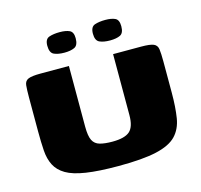

<svg xmlns="http://www.w3.org/2000/svg" viewBox="-92 -708 849 810"><g transform="rotate(-15 332.5 -303.0)"><path d="M626 -239Q626 -175 618.5 -129Q611 -83 583 -54Q555 -25 495 -11.5Q435 2 330 2Q244 2 188.5 -6.5Q133 -15 102.5 -33Q72 -51 58 -78.5Q44 -106 41.5 -143Q39 -180 39 -227V-374Q39 -410 41 -428.5Q43 -447 58.5 -453.5Q74 -460 111 -460H236V-195Q236 -154 245.5 -135Q255 -116 276.5 -110Q298 -104 331 -104Q385 -104 407 -123.5Q429 -143 429 -194V-460H552Q590 -460 605.5 -453.5Q621 -447 623.5 -428.5Q626 -410 626 -374ZM432 -519Q404 -519 386.5 -527Q369 -535 369 -565Q369 -595 388 -601.5Q407 -608 434 -608Q461 -608 477 -600.5Q493 -593 493 -565Q493 -535 476.5 -527Q460 -519 432 -519ZM233 -519Q205 -519 187.5 -527Q170 -535 170 -566Q170 -595 189 -601.5Q208 -608 235 -608Q262 -608 278 -600.5Q294 -593 294 -566Q294 -535 277 -527Q260 -519 233 -519Z"/></g></svg>

Font: Genos Thin ExtraBold
Style: Regular
Weight: 800
Version: Version 1.010